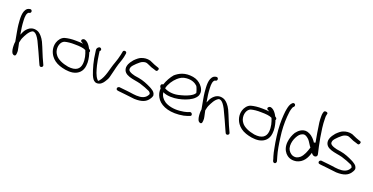

<svg xmlns="http://www.w3.org/2000/svg" viewBox="-28 -1653 5407 2780"><g transform="rotate(20 2675.5 -263.0)"><path d="M122 -614C160 -621 150 -677 114 -670C102 -668 90 -666 76 -657C12 -608 24 -493 32 -401C36 -352 62 -220 74 -153C71 -135 69 -114 70 -97C70 -54 76 -12 92 17C97 22 120 50 142 33C157 24 154 -38 154 -38C150 -75 137 -116 130 -158C130 -159 131 -161 131 -165L137 -191C140 -205 143 -218 149 -232C174 -286 205 -350 253 -377C258 -379 262 -381 270 -381C295 -378 311 -363 329 -342C342 -326 357 -303 371 -276C415 -187 467 -69 505 16L520 48C536 82 587 56 571 25L556 -8C516 -88 477 -200 437 -285C423 -314 406 -338 390 -357C363 -388 332 -417 272 -420H271C216 -420 188 -395 162 -369C137 -343 122 -308 108 -273C92 -366 86 -402 82 -488C79 -543 84 -597 115 -614Z M667 -139C695 -100 740 -64 801 -43C854 -25 931 -6 1008 -18C1096 -34 1150 -92 1159 -178C1168 -240 1154 -306 1140 -354L1133 -373C1140 -384 1142 -401 1128 -412L1112 -423C1109 -430 1105 -436 1101 -443C1086 -469 1062 -501 1034 -516L1021 -522C985 -542 941 -497 979 -476L995 -468C999 -467 1001 -465 1006 -461C974 -465 937 -467 899 -467C831 -469 771 -461 725 -448C679 -433 645 -388 630 -341C606 -262 631 -188 667 -139ZM745 -396C785 -407 841 -413 897 -411C972 -411 1030 -406 1068 -386C1091 -332 1113 -260 1104 -185C1094 -104 1038 -58 916 -74C826 -89 746 -125 712 -173C701 -188 692 -202 686 -219C660 -296 690 -378 745 -396Z M1637 -527 1639 -539C1645 -577 1589 -581 1584 -549L1582 -536C1580 -528 1577 -514 1574 -496C1566 -454 1550 -406 1535 -363C1493 -255 1481 -125 1411 -44C1406 -38 1399 -32 1394 -29C1391 -31 1388 -35 1384 -40H1383V-41C1340 -87 1321 -166 1303 -235C1291 -286 1282 -339 1275 -389C1271 -412 1269 -426 1268 -443C1272 -446 1282 -453 1282 -466C1282 -480 1270 -494 1254 -494C1248 -494 1243 -494 1235 -487C1221 -477 1208 -462 1213 -433C1219 -399 1224 -357 1230 -316C1240 -262 1256 -197 1273 -147C1286 -103 1303 -59 1325 -28C1341 -8 1369 21 1424 2C1464 -12 1488 -49 1506 -80C1518 -97 1527 -116 1533 -137C1553 -206 1567 -285 1588 -353C1607 -406 1630 -468 1637 -527Z M2219 -106C2215 -143 2191 -165 2164 -181C2154 -188 2141 -196 2126 -203C2072 -230 2005 -259 1933 -271L1870 -281C1841 -287 1803 -300 1787 -312C1771 -324 1764 -331 1764 -352C1765 -361 1767 -372 1773 -385C1778 -396 1798 -419 1830 -450C1862 -480 1887 -499 1903 -505C1929 -515 1950 -520 1973 -513L2007 -499C2034 -484 2069 -472 2104 -463L2124 -456C2142 -447 2156 -463 2160 -480C2164 -490 2162 -505 2142 -509L2121 -516C2108 -521 2095 -525 2082 -530C2056 -539 2035 -553 2004 -564H2003C1954 -577 1909 -571 1866 -554C1837 -543 1808 -519 1773 -484C1744 -449 1727 -422 1720 -404C1713 -386 1709 -369 1708 -354C1708 -225 1873 -230 1977 -202C2032 -186 2094 -162 2134 -143C2150 -133 2155 -126 2162 -107C2146 -64 2111 -29 2042 -21C1972 -13 1906 -31 1838 -37C1799 -40 1762 -46 1733 -48L1715 -50C1714 -50 1701 -46 1697 -42C1683 -32 1684 -14 1692 -3C1696 1 1701 4 1709 5L1726 8C1754 11 1790 16 1830 19C1876 23 1928 32 1976 36H1977C2095 40 2152 10 2189 -39C2201 -55 2217 -81 2219 -104Z M2270 -292C2259 -269 2273 -250 2283 -239C2279 -184 2289 -148 2311 -107C2358 -19 2479 45 2662 29C2717 24 2752 16 2780 6L2819 -8C2855 -17 2831 -70 2800 -61H2799L2760 -46C2737 -38 2701 -32 2652 -27C2556 -18 2472 -39 2421 -71C2376 -102 2345 -142 2339 -199C2367 -184 2403 -175 2455 -172C2541 -168 2617 -189 2675 -209C2746 -235 2811 -272 2839 -330V-331C2864 -394 2830 -452 2797 -486C2767 -516 2730 -544 2667 -555C2538 -576 2456 -531 2396 -479C2357 -434 2320 -368 2299 -304C2283 -304 2273 -296 2270 -292ZM2343 -262 2344 -264C2358 -329 2405 -399 2454 -443C2492 -476 2526 -499 2586 -503C2670 -510 2724 -480 2756 -448C2764 -439 2801 -341 2788 -347C2776 -325 2749 -306 2721 -292V-291H2720C2673 -267 2616 -249 2552 -235C2469 -217 2384 -234 2343 -262Z M2991 -614C3029 -621 3019 -677 2983 -670C2971 -668 2959 -666 2945 -657C2881 -608 2893 -493 2901 -401C2905 -352 2931 -220 2943 -153C2940 -135 2938 -114 2939 -97C2939 -54 2945 -12 2961 17C2966 22 2989 50 3011 33C3026 24 3023 -38 3023 -38C3019 -75 3006 -116 2999 -158C2999 -159 3000 -161 3000 -165L3006 -191C3009 -205 3012 -218 3018 -232C3043 -286 3074 -350 3122 -377C3127 -379 3131 -381 3139 -381C3164 -378 3180 -363 3198 -342C3211 -326 3226 -303 3240 -276C3284 -187 3336 -69 3374 16L3389 48C3405 82 3456 56 3440 25L3425 -8C3385 -88 3346 -200 3306 -285C3292 -314 3275 -338 3259 -357C3232 -388 3201 -417 3141 -420H3140C3085 -420 3057 -395 3031 -369C3006 -343 2991 -308 2977 -273C2961 -366 2955 -402 2951 -488C2948 -543 2953 -597 2984 -614Z M3536 -139C3564 -100 3609 -64 3670 -43C3723 -25 3800 -6 3877 -18C3965 -34 4019 -92 4028 -178C4037 -240 4023 -306 4009 -354L4002 -373C4009 -384 4011 -401 3997 -412L3981 -423C3978 -430 3974 -436 3970 -443C3955 -469 3931 -501 3903 -516L3890 -522C3854 -542 3810 -497 3848 -476L3864 -468C3868 -467 3870 -465 3875 -461C3843 -465 3806 -467 3768 -467C3700 -469 3640 -461 3594 -448C3548 -433 3514 -388 3499 -341C3475 -262 3500 -188 3536 -139ZM3614 -396C3654 -407 3710 -413 3766 -411C3841 -411 3899 -406 3937 -386C3960 -332 3982 -260 3973 -185C3963 -104 3907 -58 3785 -74C3695 -89 3615 -125 3581 -173C3570 -188 3561 -202 3555 -219C3529 -296 3559 -378 3614 -396Z M4187 211C4209 224 4230 205 4227 179L4223 166C4221 158 4216 139 4207 111C4184 34 4168 -63 4155 -165C4140 -268 4136 -380 4144 -480C4149 -544 4153 -577 4168 -619C4172 -631 4176 -636 4178 -638L4188 -648C4193 -653 4196 -660 4196 -668C4196 -685 4183 -696 4168 -696C4160 -696 4154 -693 4149 -688L4140 -679C4118 -657 4107 -617 4100 -580C4095 -558 4091 -526 4088 -485C4085 -445 4083 -398 4084 -342C4086 -234 4107 -84 4126 8C4135 58 4144 98 4153 127C4163 160 4169 172 4171 189C4171 190 4172 190 4172 191C4178 209 4181 208 4187 211Z M4659 -266C4650 -266 4643 -263 4638 -257C4613 -295 4579 -338 4527 -362C4443 -406 4369 -348 4340 -308C4336 -305 4333 -301 4330 -298C4303 -254 4280 -200 4274 -137C4267 -67 4286 -12 4320 28C4349 61 4401 97 4485 83H4487C4592 60 4637 -28 4660 -110C4672 -94 4691 -73 4717 -75C4744 -77 4755 -100 4749 -121C4732 -195 4713 -275 4699 -358C4684 -448 4668 -546 4668 -644C4667 -665 4668 -682 4671 -693L4676 -716C4684 -742 4626 -750 4618 -727L4611 -705C4607 -688 4605 -667 4606 -642C4606 -619 4607 -590 4611 -558C4624 -460 4642 -359 4659 -266ZM4334 -61C4321 -109 4331 -163 4347 -204C4363 -242 4386 -285 4420 -306H4422C4443 -319 4465 -325 4488 -315C4514 -304 4545 -277 4559 -255L4589 -209C4595 -198 4604 -186 4614 -174C4596 -111 4569 -40 4526 -1C4494 24 4465 40 4413 25C4377 12 4344 -25 4334 -61Z M5330 -106C5326 -143 5302 -165 5275 -181C5265 -188 5252 -196 5237 -203C5183 -230 5116 -259 5044 -271L4981 -281C4952 -287 4914 -300 4898 -312C4882 -324 4875 -331 4875 -352C4876 -361 4878 -372 4884 -385C4889 -396 4909 -419 4941 -450C4973 -480 4998 -499 5014 -505C5040 -515 5061 -520 5084 -513L5118 -499C5145 -484 5180 -472 5215 -463L5235 -456C5253 -447 5267 -463 5271 -480C5275 -490 5273 -505 5253 -509L5232 -516C5219 -521 5206 -525 5193 -530C5167 -539 5146 -553 5115 -564H5114C5065 -577 5020 -571 4977 -554C4948 -543 4919 -519 4884 -484C4855 -449 4838 -422 4831 -404C4824 -386 4820 -369 4819 -354C4819 -225 4984 -230 5088 -202C5143 -186 5205 -162 5245 -143C5261 -133 5266 -126 5273 -107C5257 -64 5222 -29 5153 -21C5083 -13 5017 -31 4949 -37C4910 -40 4873 -46 4844 -48L4826 -50C4825 -50 4812 -46 4808 -42C4794 -32 4795 -14 4803 -3C4807 1 4812 4 4820 5L4837 8C4865 11 4901 16 4941 19C4987 23 5039 32 5087 36H5088C5206 40 5263 10 5300 -39C5312 -55 5328 -81 5330 -104Z"/></g></svg>

Font: Stray Cat
Style: BdExt
Weight: 700
Version: Version 1.0